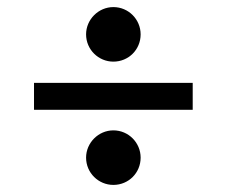

<svg xmlns="http://www.w3.org/2000/svg" viewBox="-20 -582 640 542"><path d="M76 -272H524V-348H76ZM223 -485C223 -442 258 -408 300 -408C343 -408 377 -442 377 -485C377 -527 343 -562 300 -562C258 -562 223 -527 223 -485ZM223 -137C223 -94 258 -60 300 -60C343 -60 377 -94 377 -137C377 -179 343 -214 300 -214C258 -214 223 -179 223 -137Z"/></svg>

Font: CommitMono
Style: 400Regular
Weight: 400
Monospace: yes
Designer: Eigil Nikolajsen
Foundry: Eigil Nikolajsen
Version: Version 1.143